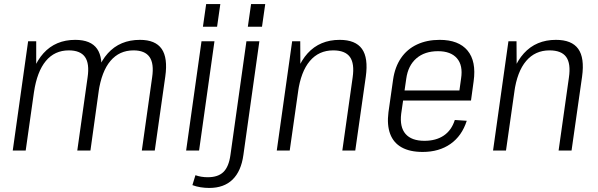

<svg xmlns="http://www.w3.org/2000/svg" viewBox="-20 -744 2957 949"><path d="M732 -362Q742 -430 719 -462.5Q696 -495 640 -495Q570 -495 526 -443Q482 -391 467 -289L427 -224L435 -285Q453 -414 513 -480.5Q573 -547 672 -547Q748 -547 779 -502.5Q810 -458 797 -366L745 0H681ZM119 -540H159V-367L107 0H43ZM413 -362Q423 -430 400 -462.5Q377 -495 320 -495Q250 -495 206.5 -442.5Q163 -390 148 -289L107 -224L116 -285Q135 -415 195 -481Q255 -547 352 -547Q429 -547 460 -502.5Q491 -458 478 -366L427 0H362Z M1040 -540 964 0H900L976 -540ZM1069 -724 1053 -612H983L999 -724Z M1014 185Q993 185 971 181.5Q949 178 931 171L946 122Q960 127 975.5 129.5Q991 132 1007 132Q1058 132 1084.5 106Q1111 80 1119 22L1198 -540H1262L1183 22Q1172 102 1129.5 143.5Q1087 185 1014 185ZM1291 -724 1275 -612H1205L1221 -724Z M1723 -361Q1733 -430 1709.5 -462.5Q1686 -495 1627 -495Q1556 -495 1511.5 -442.5Q1467 -390 1453 -289L1412 -224L1421 -285Q1440 -414 1500.5 -480.5Q1561 -547 1659 -547Q1737 -547 1769 -502.5Q1801 -458 1788 -365L1736 0H1672ZM1424 -540H1464L1465 -372L1412 0H1348Z M2069 7Q2006 7 1965.5 -15.5Q1925 -38 1908.5 -82Q1892 -126 1900 -189L1923 -351Q1932 -413 1962 -457Q1992 -501 2041 -524Q2090 -547 2153 -547Q2247 -547 2291 -494Q2335 -441 2321 -342L2308 -247H1960L1967 -297H2262L2247 -270L2259 -356Q2269 -421 2238.5 -456Q2208 -491 2145 -491Q2079 -491 2038 -455.5Q1997 -420 1988 -355L1963 -182Q1955 -116 1984.5 -82Q2014 -48 2078 -48Q2135 -48 2173.5 -74Q2212 -100 2228 -151L2287 -147Q2263 -72 2206.5 -32.5Q2150 7 2069 7Z M2792 -361Q2802 -430 2778.5 -462.5Q2755 -495 2696 -495Q2625 -495 2580.5 -442.5Q2536 -390 2522 -289L2481 -224L2490 -285Q2509 -414 2569.5 -480.5Q2630 -547 2728 -547Q2806 -547 2838 -502.5Q2870 -458 2857 -365L2805 0H2741ZM2493 -540H2533L2534 -372L2481 0H2417Z"/></svg>

Font: Pathway Extreme SemiCondensed ExtraLight
Style: Italic
Weight: 250
Width: 4
Italic angle: -8°
Version: Version 1.001;gftools[0.9.26]